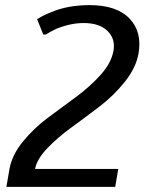

<svg xmlns="http://www.w3.org/2000/svg" viewBox="-20 -730 564 750"><path d="M5 0 17 -70Q27 -125 69.5 -177Q112 -229 167 -270Q222 -311 276.5 -351Q331 -391 372.5 -437Q414 -483 423 -530Q432 -577 400.5 -608.5Q369 -640 307 -640Q255 -640 199 -617Q172 -604 159 -595H149L125 -655Q148 -670 179 -682Q244 -710 330 -710Q436 -710 486 -657.5Q536 -605 521 -520Q511 -465 468 -411Q425 -357 369.5 -314.5Q314 -272 259.5 -232.5Q205 -193 164.5 -150.5Q124 -108 117 -70H442L430 0Z"/></svg>

Font: Scada
Style: Italic
Weight: 400
Italic angle: -10°
Designer: Jovanny Lemonad
Foundry: Jovanny Lemonad
Version: Version 4.100;PS 004.100;hotconv 1.0.88;makeotf.lib2.5.64775